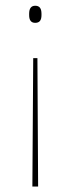

<svg xmlns="http://www.w3.org/2000/svg" viewBox="-20 -512 252 685"><path d="M116 153.5 113.5 -304.5H98.5L95.5 153.5ZM105.5 -491.5Q95 -491.5 89.5 -484.5Q84 -477.5 84 -463V-458Q84 -444 89.5 -437.2Q95 -430.5 105.5 -430.5Q117 -430.5 122.5 -437.2Q128 -444 128 -458V-463Q128 -477.5 122.5 -484.5Q117 -491.5 105.5 -491.5Z"/></svg>

Font: Anek Kannada Medium Thin
Style: Regular
Weight: 250
Version: Version 1.003